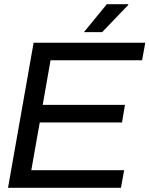

<svg xmlns="http://www.w3.org/2000/svg" viewBox="-20 -888 707 908"><path d="M18 0 139 -686H667L652 -603H219L182 -392H571L557 -309H168L128 -83H567L552 0ZM377 -736 485 -868H586L587 -865L463 -736Z"/></svg>

Font: Archivo VF Beta
Style: Italic
Weight: 400
Italic angle: -10°
Designer: Hector Gatti
Foundry: Omnibus-Type
Version: Version 1.002